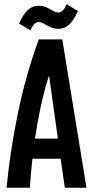

<svg xmlns="http://www.w3.org/2000/svg" viewBox="-20 -886 441 906"><path d="M253 -232 212 -526H210Q187 -452 171.5 -379Q156 -306 145 -232ZM11 0Q28 -177 65.5 -357Q103 -537 163 -700H274L388 0H286L266 -137H133Q125 -67 121 0ZM70 -775Q89 -818 111 -838.5Q133 -859 163 -859Q179 -859 192.5 -854Q206 -849 221 -840Q230 -835 238.5 -831Q247 -827 255 -827Q267 -827 276 -836Q285 -845 295 -866L348 -834Q329 -791 307 -770.5Q285 -750 255 -750Q239 -750 225.5 -755Q212 -760 197 -769Q188 -774 179.5 -778Q171 -782 163 -782Q151 -782 142 -773Q133 -764 123 -743Z"/></svg>

Font: Booming Bebas 2
Style: Regular
Weight: 400
Designer: Ryoichi Tsunekawa
Foundry: Ryoichi Tsunekawa
Version: Version 2.000